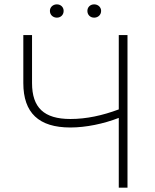

<svg xmlns="http://www.w3.org/2000/svg" viewBox="-20 -861 712 881"><path d="M241 -780C259 -780 272 -793 272 -811C272 -828 259 -841 241 -841C223 -841 209 -828 209 -811C209 -793 223 -780 241 -780ZM412 -780C430 -780 444 -793 444 -811C444 -828 430 -841 412 -841C394 -841 381 -828 381 -811C381 -793 394 -780 412 -780ZM525 0H565V-700H525V-359C450 -331 377 -315 303 -315C182 -315 127 -367 127 -480V-700H87V-480C87 -343 158 -276 303 -276C374 -276 456 -293 525 -320Z"/></svg>

Font: Fixel Display ExtraLight
Style: Regular
Weight: 200
Designer: AlfaBravo + MacPaw
Foundry: Kyrylo Tkachov, Marchela Mozhyna, Serhii Makarenko, Maria Weinstein, Zakhar Kryvoshyya
Version: Version 1.211